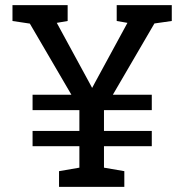

<svg xmlns="http://www.w3.org/2000/svg" viewBox="-20 -731 717 751"><path d="M210.9 0V-61.5L290.5 -75.2V-159.2H107.4V-218.8H290.5V-300.3H107.4V-360.4H259.3L96.7 -638.7L28.8 -648.9V-710.9H244.6V-648.9L202.1 -641.6L329.6 -407.2L340.3 -387.2L342.3 -390.6L351.1 -407.2L478.5 -641.6L436.5 -648.9V-710.9H651.9V-648.9L584 -639.2L421.4 -360.4H573.7V-300.3H386.7V-218.8H573.7V-159.2H386.7V-75.2L466.3 -61.5V0Z"/></svg>

Font: Roboto Slab
Style: Regular
Weight: 400
Designer: Google
Version: Version 2.000; ttfautohint (v1.8.1.43-b0c9)